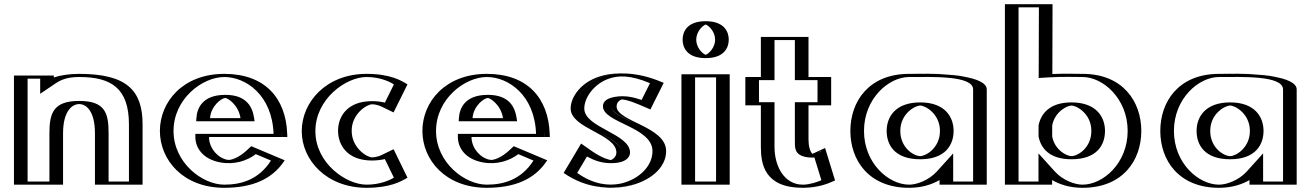

<svg xmlns="http://www.w3.org/2000/svg" viewBox="-20 -880 6242 915"><path d="M255.5 0H71.5V-520H211.5V-491C245.5 -514 292.5 -528 357.5 -528C549.5 -528 634.5 -459 634.5 -287V0H457.5V-244C457.5 -345 431.5 -384 357.5 -384C283.5 -384 255.5 -345 255.5 -244ZM240.5 -15H86.5V-505H196.5V-462.7L219.9 -478.6C250.8 -499.5 294.6 -513 357.5 -513C544.6 -513 619.5 -450.6 619.5 -287V-15H472.5V-244C472.5 -347.6 441.8 -399 357.5 -399C273.5 -399 240.5 -347.9 240.5 -244ZM240.5 -15V-244C240.5 -347.9 273.5 -399 357.5 -399C441.8 -399 472.5 -347.6 472.5 -244V-15H619.5V-287C619.5 -450.6 544.6 -513 357.5 -513C294.6 -513 250.8 -499.5 219.9 -478.6L196.5 -462.7V-505H86.5V-15ZM255.5 0V-244C255.5 -344.8 283.9 -384 357.5 -384C431.2 -384 457.5 -344.8 457.5 -244V0H634.5V-287C634.5 -458.8 549.4 -528 357.5 -528C292.5 -528 245.5 -514 211.5 -491V-520H71.5V0ZM215.5 -15H111.5V-505H171.5V-433L246.5 -483.7C276.3 -503.9 310.5 -513 357.5 -513C508.3 -513 594.5 -461.2 594.5 -287V-15H497.5V-244C497.5 -338.5 483 -399 357.5 -399C232.3 -399 215.5 -338.7 215.5 -244ZM280.5 0V-244C280.5 -354.2 326 -384 357.5 -384C388.9 -384 432.5 -354.1 432.5 -244V0H659.5V-287C659.5 -448.4 585.1 -528 357.5 -528C309.7 -528 268.5 -521.4 236.5 -510.8V-520H46.5V0Z M956 -317C959 -364 993 -413 1054 -413C1106 -413 1143 -371 1151 -317ZM1187 -173C1074 -60 951 -141 951 -227H1324C1324 -418 1205 -528 1049 -528C894 -528 767 -406 767 -256C767 -107 894 15 1049 15C1163 15 1257 -22 1315 -119ZM940 -302 941 -318C944.4 -370.8 983.5 -428 1054 -428C1115.3 -428 1157.1 -378.2 1165.8 -319.2L1168.4 -302ZM1190.3 -155.3C1107.6 -79 1016.6 -94.7 968.8 -146.8C948.5 -168.9 936 -197.3 936 -227V-242H1308.7C1302.6 -415.4 1193.2 -513 1049 -513C901.8 -513 782 -397.2 782 -256C782 -115.8 901.8 0 1049 0C1153.7 0 1237 -30.9 1292.8 -112.1ZM940 -302H1168.4L1165.8 -319.2C1157.1 -378.2 1115.3 -428 1054 -428C983.5 -428 944.4 -370.8 941 -318ZM1190.3 -155.3 1292.8 -112.1C1237 -30.9 1153.7 0 1049 0C901.8 0 782 -115.8 782 -256C782 -397.2 901.8 -513 1049 -513C1193.2 -513 1302.6 -415.4 1308.7 -242H936V-227C936 -197.3 948.5 -168.9 968.8 -146.8C1016.6 -94.7 1107.6 -79 1190.3 -155.3ZM956 -317H1151C1143 -371 1106 -413 1054 -413C993.1 -413 959 -364 956 -317ZM1180.1 -166.4 1187.2 -172.9 1315.6 -118.8 1305.1 -103.6C1246 -17.5 1156.6 15 1049 15C894 15 767 -107 767 -256C767 -406 894 -528 1049 -528C1201.2 -528 1317.3 -423.1 1323.7 -242.5L1324.3 -227H951C951 -201.6 961.7 -176.6 979.8 -156.9C1021.8 -111.2 1102.9 -95 1180.1 -166.4ZM915 -302H1193.3L1190.9 -317.8C1183.6 -367.1 1157.6 -428 1054 -428C940.4 -428 918.7 -359.6 916 -317.4ZM1199 -145.4 1271.4 -114.8C1213.4 -24.3 1130.4 0 1049 0C944.6 0 807 -104 807 -256C807 -409.1 944.6 -513 1049 -513C1151.4 -513 1277.4 -427 1283.7 -242H911V-227C911 -176.9 945 -121.8 1029.7 -106.1C1097.7 -93.6 1158.2 -114.3 1199 -145.4ZM1126.1 -317H981C984.7 -374.6 1035.7 -413 1054 -413C1064.3 -413 1116.6 -381.1 1126.1 -317ZM1153.2 -161C1120.5 -130.8 1088.5 -120 1075.4 -118.3C1066.6 -117.1 1035.6 -120.1 1006.6 -151.7C988.1 -171.8 976 -198.9 976 -227H1349.3L1348.7 -242.2C1342.7 -411.9 1242.8 -528 1049 -528C851.2 -528 742 -394.2 742 -256C742 -118.9 851.2 15 1049 15C1181.8 15 1274.8 -25.8 1331.5 -108.3L1336.8 -116.1L1177.4 -183.3Z M1899 -31 1839 -154C1839 -154 1806 -130 1753 -130C1686 -130 1631 -186 1631 -257C1631 -327 1686 -383 1753 -383C1806 -383 1839 -359 1839 -359L1899 -480C1899 -480 1841 -528 1727 -528C1578 -528 1443 -406 1443 -255C1443 -105 1579 15 1727 15C1841 15 1899 -31 1899 -31ZM1879.7 -36.3C1859 -24 1808.3 0 1727 0C1586.5 0 1458 -114.4 1458 -255C1458 -396.8 1585.7 -513 1727 -513C1808.8 -513 1859.9 -487.3 1879.8 -475L1832.6 -379.9C1815.3 -388.4 1789 -398 1753 -398C1677.4 -398 1616 -334.9 1616 -257C1616 -178.2 1677.3 -115 1753 -115C1789.3 -115 1817.2 -125.5 1832.5 -133ZM1879.7 -36.3 1832.5 -133C1817.2 -125.5 1789.3 -115 1753 -115C1677.3 -115 1616 -178.2 1616 -257C1616 -334.9 1677.4 -398 1753 -398C1789 -398 1815.3 -388.4 1832.6 -379.9L1879.8 -475C1859.9 -487.3 1808.8 -513 1727 -513C1585.7 -513 1458 -396.8 1458 -255C1458 -114.4 1586.5 0 1727 0C1808.3 0 1859 -24 1879.7 -36.3ZM1899.3 -30.4 1887.4 -23.3C1864.8 -10 1811.3 15 1727 15C1579 15 1443 -105 1443 -255C1443 -406 1578 -528 1727 -528C1812 -528 1866 -501.2 1887.7 -487.8L1899.3 -480.6L1839.5 -359.9L1826.1 -366.4C1810.1 -374.2 1786.3 -383 1753 -383C1686 -383 1631 -327 1631 -257C1631 -186 1686 -130 1753 -130C1786.3 -130 1812 -139.7 1826 -146.5L1839.5 -153.1ZM1857.1 -33.5C1839.1 -22.2 1792.8 0 1727 0C1629.3 0 1483 -102.3 1483 -255C1483 -408.8 1628.6 -513 1727 -513C1792.8 -513 1840 -489.1 1857.2 -477.7L1814.2 -391C1796.6 -395.2 1777.2 -398 1753 -398C1633.9 -398 1591 -323.3 1591 -257C1591 -189.8 1633.9 -115 1753 -115C1777.3 -115 1799.5 -118.5 1814 -121.9ZM1921.9 -33.2 1855.7 -168.9 1800.8 -142.2C1787.3 -135.6 1767.9 -130 1753 -130C1729.5 -130 1656 -174.4 1656 -257C1656 -338.7 1729.4 -383 1753 -383C1768.7 -383 1785.4 -378.3 1800.9 -370.8L1855.6 -344.2L1921.9 -477.9C1893.8 -495.3 1841.2 -528 1727 -528C1535 -528 1418 -394 1418 -255C1418 -117 1536.2 15 1727 15C1839.8 15 1892.1 -15.6 1921.9 -33.2Z M2207 -317C2210 -364 2244 -413 2305 -413C2357 -413 2394 -371 2402 -317ZM2438 -173C2325 -60 2202 -141 2202 -227H2575C2575 -418 2456 -528 2300 -528C2145 -528 2018 -406 2018 -256C2018 -107 2145 15 2300 15C2414 15 2508 -22 2566 -119ZM2191 -302 2192 -318C2195.4 -370.8 2234.5 -428 2305 -428C2366.3 -428 2408.1 -378.2 2416.8 -319.2L2419.4 -302ZM2441.3 -155.3C2358.6 -79 2267.6 -94.7 2219.8 -146.8C2199.5 -168.9 2187 -197.3 2187 -227V-242H2559.7C2553.6 -415.4 2444.2 -513 2300 -513C2152.8 -513 2033 -397.2 2033 -256C2033 -115.8 2152.8 0 2300 0C2404.7 0 2488 -30.9 2543.8 -112.1ZM2191 -302H2419.4L2416.8 -319.2C2408.1 -378.2 2366.3 -428 2305 -428C2234.5 -428 2195.4 -370.8 2192 -318ZM2441.3 -155.3 2543.8 -112.1C2488 -30.9 2404.7 0 2300 0C2152.8 0 2033 -115.8 2033 -256C2033 -397.2 2152.8 -513 2300 -513C2444.2 -513 2553.6 -415.4 2559.7 -242H2187V-227C2187 -197.3 2199.5 -168.9 2219.8 -146.8C2267.6 -94.7 2358.6 -79 2441.3 -155.3ZM2207 -317H2402C2394 -371 2357 -413 2305 -413C2244.1 -413 2210 -364 2207 -317ZM2431.1 -166.4 2438.2 -172.9 2566.6 -118.8 2556.1 -103.6C2497 -17.5 2407.6 15 2300 15C2145 15 2018 -107 2018 -256C2018 -406 2145 -528 2300 -528C2452.2 -528 2568.3 -423.1 2574.7 -242.5L2575.3 -227H2202C2202 -201.6 2212.7 -176.6 2230.8 -156.9C2272.8 -111.2 2353.9 -95 2431.1 -166.4ZM2166 -302H2444.3L2441.9 -317.8C2434.6 -367.1 2408.6 -428 2305 -428C2191.4 -428 2169.7 -359.6 2167 -317.4ZM2450 -145.4 2522.4 -114.8C2464.4 -24.3 2381.4 0 2300 0C2195.6 0 2058 -104 2058 -256C2058 -409.1 2195.6 -513 2300 -513C2402.4 -513 2528.4 -427 2534.7 -242H2162V-227C2162 -176.9 2196 -121.8 2280.7 -106.1C2348.7 -93.6 2409.2 -114.3 2450 -145.4ZM2377.1 -317H2232C2235.7 -374.6 2286.7 -413 2305 -413C2315.3 -413 2367.6 -381.1 2377.1 -317ZM2404.2 -161C2371.5 -130.8 2339.5 -120 2326.4 -118.3C2317.6 -117.1 2286.6 -120.1 2257.6 -151.7C2239.1 -171.8 2227 -198.9 2227 -227H2600.3L2599.7 -242.2C2593.7 -411.9 2493.8 -528 2300 -528C2102.2 -528 1993 -394.2 1993 -256C1993 -118.9 2102.2 15 2300 15C2432.8 15 2525.8 -25.8 2582.5 -108.3L2587.8 -116.1L2428.4 -183.3Z M2760.5 -175C2880 -85 2942.5 -119 2942.5 -153C2942.5 -231 2724.5 -261.4 2724.5 -363C2724.5 -460 2865.5 -602 3120.5 -488L3062.5 -372C2926.5 -434 2893.5 -397 2893.5 -373C2893.5 -311 3129.5 -283 3129.5 -160C3129.5 -9 2875.5 87 2688.5 -54ZM2765 -153.2 2708.4 -58.1C2851.5 41 3029.7 0.2 3091.6 -89.2C3106.4 -110.6 3114.5 -134.4 3114.5 -160C3114.5 -267.8 2878.5 -286.7 2878.5 -373C2878.5 -397.1 2899.8 -421.2 2943.5 -421.1C2970.8 -421 3004.2 -413.5 3055.5 -391.5L3100 -480.5C2899.4 -563.7 2780.3 -481.4 2748.4 -404.4C2742.4 -389.9 2739.5 -375.8 2739.5 -363C2739.5 -278.9 2957.5 -252 2957.5 -153C2957.5 -124.1 2930.1 -102.3 2891.6 -102.4C2859 -102.5 2817.6 -116.3 2765 -153.2ZM2765 -153.2C2817.6 -116.3 2859 -102.5 2891.6 -102.4C2930.1 -102.3 2957.5 -124.1 2957.5 -153C2957.5 -252 2739.5 -278.9 2739.5 -363C2739.5 -375.8 2742.4 -389.9 2748.4 -404.4C2780.3 -481.4 2899.4 -563.7 3100 -480.5L3055.5 -391.5C3004.2 -413.5 2970.8 -421 2943.5 -421.1C2899.8 -421.2 2878.5 -397.1 2878.5 -373C2878.5 -286.7 3114.5 -267.8 3114.5 -160C3114.5 -134.4 3106.4 -110.6 3091.6 -89.2C3029.7 0.2 2851.5 41 2708.4 -58.1ZM2760.4 -174.7 2688.4 -53.7 2699.9 -45.8C2848.8 57.3 3036.2 17.1 3103.9 -80.7C3120.2 -104.3 3129.5 -131.1 3129.5 -160C3129.5 -286.1 2893.5 -307.9 2893.5 -373C2893.5 -386.9 2905.4 -406.2 2943.4 -406.1C2968 -406 2999.2 -399.3 3049.6 -377.7L3062.6 -372.2L3120.6 -488.2L3105.7 -494.4C2899.5 -579.8 2770.2 -496.2 2734.5 -410.1C2727.9 -394.1 2724.5 -378 2724.5 -363C2724.5 -258.5 2942.5 -233.9 2942.5 -153C2942.5 -135.3 2925.3 -117.3 2891.6 -117.4C2863.4 -117.5 2824.8 -129.6 2773.6 -165.5ZM2777.2 -134.1C2812 -115.1 2847 -102.5 2891.5 -102.4C2969.1 -102.3 2982.5 -136.2 2982.5 -153C2982.5 -243.7 2764.5 -271 2764.5 -363C2764.5 -415.9 2812.3 -481.7 2882.5 -505.4C2925.2 -519.9 2980.4 -524.3 3077.6 -483.7L3037.7 -403.8C2997.1 -417.4 2958.5 -426 2913 -418.8C2857.1 -410 2853.5 -385.4 2853.5 -373C2853.5 -294.8 3089.5 -275.3 3089.5 -160C3089.5 -79.4 3011.7 -19.7 2934.6 -4.5C2883 5.7 2810.5 1.1 2730.7 -56ZM2749.4 -195.9 2666.1 -55.9C2719.1 -19.2 2779.1 5.5 2849.8 12.5C2986.2 26 3088.7 -25.5 3130.3 -85.5C3146 -108.2 3154.5 -133.2 3154.5 -160C3154.5 -278.3 2918.5 -300 2918.5 -373C2918.5 -398.8 2943.1 -406.1 2943.1 -406.1C2950 -406 2975.3 -403.1 3025.4 -381.6L3079.6 -358.4L3143 -485.1L3129.7 -490.6C3074.7 -513.4 3021.4 -526.4 2967.4 -529.6C2804.9 -539.1 2731.7 -461.8 2708.8 -406.7C2702.6 -391.5 2699.5 -376.6 2699.5 -363C2699.5 -266.7 2917.5 -241.8 2917.5 -153C2917.5 -130.9 2896.5 -118.5 2891.4 -117.4C2885.7 -117.7 2850.2 -125.3 2800.2 -160.3Z M3258 -691C3258 -643 3297 -603 3343 -603C3389 -603 3428 -643 3428 -691C3428 -739 3389 -779 3343 -779C3297 -779 3258 -739 3258 -691ZM3252.5 0V-526H3432.5V0ZM3273 -691C3273 -731 3305.8 -764 3343 -764C3380.2 -764 3413 -731 3413 -691C3413 -651 3380.2 -618 3343 -618C3305.8 -618 3273 -651 3273 -691ZM3267.5 -15V-511H3417.5V-15ZM3273 -691C3273 -651 3305.8 -618 3343 -618C3380.2 -618 3413 -651 3413 -691C3413 -731 3380.2 -764 3343 -764C3305.8 -764 3273 -731 3273 -691ZM3267.5 -15H3417.5V-511H3267.5ZM3258 -691C3258 -739 3297 -779 3343 -779C3389 -779 3428 -739 3428 -691C3428 -643 3389 -603 3343 -603C3297 -603 3258 -643 3258 -691ZM3252.5 0H3432.5V-526H3252.5ZM3298 -691C3298 -727.1 3325.4 -756.5 3343 -763.2C3361.2 -756.3 3388 -726.9 3388 -691C3388 -654.9 3360.6 -625.5 3343 -618.8C3324.8 -625.7 3298 -655.1 3298 -691ZM3292.5 -15V-511H3392.5V-15ZM3233 -691C3233 -654.7 3253.3 -603 3343 -603C3432.8 -603 3453 -654.8 3453 -691C3453 -727.3 3432.7 -779 3343 -779C3253.2 -779 3233 -727.2 3233 -691ZM3227.5 0H3457.5V-526H3227.5Z M3631 -513V-704H3808V-513H3916V-378H3808V-215C3808 -167 3820 -144 3848 -144C3871 -144 3892 -160 3892 -160L3936 -17C3936 -17 3879 15 3806 15C3665 15 3631 -90 3631 -181V-378H3557V-513ZM3646 -498H3572V-393H3646V-181C3646 -92.9 3676.4 0 3806 0C3855.8 0 3897.3 -15.5 3917.9 -24.8L3883.2 -137.6C3875.7 -134.1 3861.9 -129 3848 -129C3806.6 -129 3793 -166.8 3793 -215V-393H3901V-498H3793V-689H3646ZM3646 -498V-689H3793V-498H3901V-393H3793V-215C3793 -166.8 3806.6 -129 3848 -129C3861.9 -129 3875.7 -134.1 3883.2 -137.6L3917.9 -24.8C3897.3 -15.5 3855.8 0 3806 0C3676.4 0 3646 -92.9 3646 -181V-393H3572V-498ZM3631 -513H3557V-378H3631V-181C3631 -90.1 3665.1 15 3806 15C3858.9 15 3902.3 -1.4 3924.1 -11.1L3936.1 -16.6L3892.5 -158.4L3876.9 -151.2C3870.6 -148.3 3858.4 -144 3848 -144C3820.3 -144 3808 -167.1 3808 -215V-378H3916V-513H3808V-704H3631ZM3671 -498V-689H3768V-498H3876V-393H3768V-215C3768 -175.3 3765.4 -145.2 3815.8 -132.7C3825 -130.4 3836.7 -129 3848 -129C3852.5 -129 3860.7 -129.5 3861.1 -129.5L3894.4 -21.2C3875.2 -12.4 3837.5 0 3806 0C3719.9 0 3671 -83.3 3671 -181V-393H3597V-498ZM3606 -513H3532V-378H3606V-181C3606 -99.6 3621.8 15 3806 15C3877.7 15 3926.8 -5.4 3948.6 -15.2L3959.6 -20.1L3912 -174.7L3852.1 -147C3851.9 -146.9 3851.7 -146.8 3851.7 -146.8C3840.2 -157.8 3833 -184.1 3833 -215V-378H3941V-513H3833V-704H3606Z M4245.5 -256C4245.5 -327 4298.5 -377 4365.5 -377C4431.5 -377 4484.5 -327 4484.5 -256C4484.5 -186 4434.5 -136 4365.5 -136C4293.5 -136 4245.5 -186 4245.5 -256ZM4657.5 -454V0H4482.5V-58C4444.5 -16 4382.5 15 4312.5 15C4162.5 15 4057.5 -106 4057.5 -256C4057.5 -406 4162.5 -528 4312.5 -528C4381.5 -528 4657 -541 4657.5 -454ZM4230.5 -256C4230.5 -178.3 4285.5 -121 4365.5 -121C4442.5 -121 4499.5 -178.1 4499.5 -256C4499.5 -335.1 4439.5 -392 4365.5 -392C4290.6 -392 4230.5 -335.2 4230.5 -256ZM4642.5 -454C4642.2 -501.6 4487.2 -514.3 4372.4 -513.6C4347.2 -513.5 4326.2 -513 4312.5 -513C4171.7 -513 4072.5 -399 4072.5 -256C4072.5 -113 4171.6 0 4312.5 0C4378.1 0 4436.2 -29.2 4471.4 -68.1L4497.5 -96.9V-15H4642.5ZM4230.5 -256C4230.5 -335.2 4290.6 -392 4365.5 -392C4439.5 -392 4499.5 -335.1 4499.5 -256C4499.5 -178.1 4442.5 -121 4365.5 -121C4285.5 -121 4230.5 -178.3 4230.5 -256ZM4642.5 -454V-15H4497.5V-96.9L4471.4 -68.1C4436.2 -29.2 4378.1 0 4312.5 0C4171.6 0 4072.5 -113 4072.5 -256C4072.5 -399 4171.7 -513 4312.5 -513C4326.2 -513 4347.2 -513.5 4372.4 -513.6C4487.2 -514.3 4642.2 -501.6 4642.5 -454ZM4245.5 -256C4245.5 -186.1 4293.6 -136 4365.5 -136C4434.4 -136 4484.5 -186.1 4484.5 -256C4484.5 -327 4431.5 -377 4365.5 -377C4298.5 -377 4245.5 -327 4245.5 -256ZM4312.5 -528C4162.5 -528 4057.5 -406 4057.5 -256C4057.5 -106 4162.5 15 4312.5 15C4382.5 15 4444.5 -16 4482.5 -58V0H4657.5V-454C4657 -537.6 4422.6 -528 4312.5 -528ZM4205.5 -256C4205.5 -189.6 4243.4 -121 4365.5 -121C4484.9 -121 4524.5 -189.6 4524.5 -256C4524.5 -323.6 4482.2 -392 4365.5 -392C4248 -392 4205.5 -323.6 4205.5 -256ZM4617.5 -454V-15H4522.5V-148.9L4444.6 -62.8C4406.9 -21.2 4350 0 4312.5 0C4215.1 0 4097.5 -101.7 4097.5 -256C4097.5 -410.3 4215.2 -513 4312.5 -513C4420.8 -513 4617.1 -521.2 4617.5 -454ZM4270.5 -256C4270.5 -338.6 4341.1 -377 4365.5 -377C4388.7 -377 4459.5 -338.6 4459.5 -256C4459.5 -174.6 4391.9 -136 4365.5 -136C4335.9 -136 4270.5 -174.7 4270.5 -256ZM4682.5 -454C4682.1 -517.8 4483.3 -529.3 4371.7 -528.6C4345.6 -528.5 4323.9 -528 4312.5 -528C4119.1 -528 4032.5 -394.7 4032.5 -256C4032.5 -117.3 4119.1 15 4312.5 15C4375.4 15 4423.9 -2.3 4457.5 -21.9V0H4682.5Z M5206 -256C5206 -186 5158 -136 5086 -136C5025.6 -136 4979.7 -174.3 4969.3 -230.9L4969.4 -281.6C4980.4 -338.7 5028.2 -377 5086 -377C5153 -377 5206 -327 5206 -256ZM4794 0H4969V-58C5007 -16 5069 15 5139 15C5289 15 5394 -106 5394 -256C5394 -406 5289 -528 5139 -528C5108.8 -528 5039 -530.5 4970.1 -526L4971 -860H4794ZM5086 -121C5166 -121 5221 -178.3 5221 -256C5221 -335.2 5160.9 -392 5086 -392C5020.4 -392 4967 -348 4954.4 -283L4954.3 -229.5C4966.2 -165.1 5017.9 -121 5086 -121ZM4809 -15V-845H4956L4955 -510L4971.1 -511C5039.1 -515.5 5108.3 -513 5139 -513C5279.8 -513 5379 -399 5379 -256C5379 -113 5279.9 0 5139 0C5073.4 0 5015.3 -29.2 4980.1 -68.1L4954 -96.9V-15ZM4954.3 -229.5 4954.4 -283C4967 -348 5020.4 -392 5086 -392C5160.9 -392 5221 -335.2 5221 -256C5221 -178.3 5166 -121 5086 -121C5017.9 -121 4966.2 -165.1 4954.3 -229.5ZM4809 -15H4954V-96.9L4980.1 -68.1C5015.3 -29.2 5073.4 0 5139 0C5279.9 0 5379 -113 5379 -256C5379 -399 5279.8 -513 5139 -513C5108.3 -513 5039.1 -515.5 4971.1 -511L4955 -510L4956 -845H4809ZM5206 -256C5206 -327 5153 -377 5086 -377C5028.3 -377 4980.4 -338.7 4969.4 -281.6L4969.3 -230.9C4979.7 -174.4 5025.6 -136 5086 -136C5157.9 -136 5206 -186.1 5206 -256ZM4794 0V-860H4971L4970.1 -526C5039 -530.5 5108.8 -528 5139 -528C5289 -528 5394 -406 5394 -256C5394 -106 5289 15 5139 15C5069 15 5007 -16 4969 -58V0ZM5086 -121C5208.1 -121 5246 -189.6 5246 -256C5246 -323.6 5203.5 -392 5086 -392C4981.6 -392 4940 -337.1 4929.4 -282.1L4929.3 -230.3C4939.3 -176 4979.2 -121 5086 -121ZM4834 -15V-845H4931L4930 -508.2L4976.9 -511.2C5039.8 -515.3 5104.9 -513 5139 -513C5236.3 -513 5354 -410.3 5354 -256C5354 -101.7 5236.4 0 5139 0C5101.5 0 5044.6 -21.2 5006.9 -62.8L4929 -148.9V-15ZM4994.3 -230 4994.4 -282.5C5007.5 -349.5 5067.1 -377 5086 -377C5110.4 -377 5181 -338.6 5181 -256C5181 -174.7 5115.6 -136 5086 -136C5064.4 -136 5006.6 -163.6 4994.3 -230ZM4769 0H4994V-21.9C5028.5 -1.8 5076.4 15 5139 15C5332.4 15 5419 -117.3 5419 -256C5419 -394.7 5332.4 -528 5139 -528C5116.3 -528 5056.9 -529.8 4995.1 -527.4L4996 -860H4769Z M5722.5 -256C5722.5 -327 5775.5 -377 5842.5 -377C5908.5 -377 5961.5 -327 5961.5 -256C5961.5 -186 5911.5 -136 5842.5 -136C5770.5 -136 5722.5 -186 5722.5 -256ZM6134.5 -454V0H5959.5V-58C5921.5 -16 5859.5 15 5789.5 15C5639.5 15 5534.5 -106 5534.5 -256C5534.5 -406 5639.5 -528 5789.5 -528C5858.5 -528 6134 -541 6134.5 -454ZM5707.5 -256C5707.5 -178.3 5762.5 -121 5842.5 -121C5919.5 -121 5976.5 -178.1 5976.5 -256C5976.5 -335.1 5916.5 -392 5842.5 -392C5767.6 -392 5707.5 -335.2 5707.5 -256ZM6119.5 -454C6119.2 -501.6 5964.2 -514.3 5849.4 -513.6C5824.2 -513.5 5803.2 -513 5789.5 -513C5648.7 -513 5549.5 -399 5549.5 -256C5549.5 -113 5648.6 0 5789.5 0C5855.1 0 5913.2 -29.2 5948.4 -68.1L5974.5 -96.9V-15H6119.5ZM5707.5 -256C5707.5 -335.2 5767.6 -392 5842.5 -392C5916.5 -392 5976.5 -335.1 5976.5 -256C5976.5 -178.1 5919.5 -121 5842.5 -121C5762.5 -121 5707.5 -178.3 5707.5 -256ZM6119.5 -454V-15H5974.5V-96.9L5948.4 -68.1C5913.2 -29.2 5855.1 0 5789.5 0C5648.6 0 5549.5 -113 5549.5 -256C5549.5 -399 5648.7 -513 5789.5 -513C5803.2 -513 5824.2 -513.5 5849.4 -513.6C5964.2 -514.3 6119.2 -501.6 6119.5 -454ZM5722.5 -256C5722.5 -186.1 5770.6 -136 5842.5 -136C5911.4 -136 5961.5 -186.1 5961.5 -256C5961.5 -327 5908.5 -377 5842.5 -377C5775.5 -377 5722.5 -327 5722.5 -256ZM5789.5 -528C5639.5 -528 5534.5 -406 5534.5 -256C5534.5 -106 5639.5 15 5789.5 15C5859.5 15 5921.5 -16 5959.5 -58V0H6134.5V-454C6134 -537.6 5899.6 -528 5789.5 -528ZM5682.5 -256C5682.5 -189.6 5720.4 -121 5842.5 -121C5961.9 -121 6001.5 -189.6 6001.5 -256C6001.5 -323.6 5959.2 -392 5842.5 -392C5725 -392 5682.5 -323.6 5682.5 -256ZM6094.5 -454V-15H5999.5V-148.9L5921.6 -62.8C5883.9 -21.2 5827 0 5789.5 0C5692.1 0 5574.5 -101.7 5574.5 -256C5574.5 -410.3 5692.2 -513 5789.5 -513C5897.8 -513 6094.1 -521.2 6094.5 -454ZM5747.5 -256C5747.5 -338.6 5818.1 -377 5842.5 -377C5865.7 -377 5936.5 -338.6 5936.5 -256C5936.5 -174.6 5868.9 -136 5842.5 -136C5812.9 -136 5747.5 -174.7 5747.5 -256ZM6159.5 -454C6159.1 -517.8 5960.3 -529.3 5848.7 -528.6C5822.6 -528.5 5800.9 -528 5789.5 -528C5596.1 -528 5509.5 -394.7 5509.5 -256C5509.5 -117.3 5596.1 15 5789.5 15C5852.4 15 5900.9 -2.3 5934.5 -21.9V0H6159.5Z"/></svg>

Font: Hussar Outliner
Style: Regular
Weight: 700
Foundry: Cannot Into Space Fonts
Version: Version 0.92